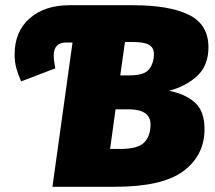

<svg xmlns="http://www.w3.org/2000/svg" viewBox="-20 -716 825 736"><path d="M764 -221Q764 -121 683.5 -60.5Q603 0 421 0H181L258 -553H233Q210 -553 198 -540.5Q186 -528 186 -504Q186 -484 192 -454L61 -404Q49 -431 42.5 -455Q36 -479 36 -507Q36 -595 93.5 -645.5Q151 -696 246 -696H489Q630 -696 704.5 -659Q779 -622 779 -535Q779 -465 736 -425Q693 -385 628 -368Q690 -356 727 -323Q764 -290 764 -221ZM570 -509Q570 -533 551.5 -544Q533 -555 490 -555H459L441 -427H476Q533 -427 551.5 -450.5Q570 -474 570 -509ZM557 -239Q557 -297 472 -297H423L402 -145H441Q508 -145 532.5 -169.5Q557 -194 557 -239Z"/></svg>

Font: Fira Sans Black
Style: Italic
Weight: 900
Italic angle: -8°
Designer: Carrois Corporate & Edenspiekermann AG
Foundry: Carrois Corporate GbR & Edenspiekermann AG
Version: Version 4.203